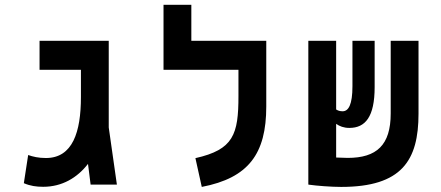

<svg xmlns="http://www.w3.org/2000/svg" viewBox="-20 -752 1798 782"><path d="M155.8 8.8C232.9 8.8 294.4 -27.8 338.4 -84.5L349.1 0H456.1L422.9 -232.9V-585.9H141.1V-467.8H309.6V-356.4C309.6 -214.4 275.9 -108.4 167 -108.4C136.7 -108.4 114.3 -113.8 94.7 -120.6L77.1 -5.9C103.5 5.4 127.9 8.8 155.8 8.8Z M1064.5 -585.9H759.3V-732.4H646V-467.8H951.2V-360.8C951.2 -204.6 931.2 -142.6 775.9 -107.9L801.8 9.3C992.2 -27.3 1064.5 -125.5 1064.5 -318.4Z M1369.6 9.3C1616.7 9.3 1684.6 -98.6 1684.6 -289.1V-585.9H1571.3V-289.6C1571.3 -161.1 1514.2 -108.9 1396 -108.9C1384.8 -108.9 1367.7 -109.4 1349.1 -110.4V-247.6C1362.8 -237.8 1380.4 -231 1402.8 -231C1467.8 -231 1505.9 -275.9 1505.9 -397V-585.9H1415.5V-400.9C1415.5 -325.7 1399.4 -298.8 1375.5 -298.8C1364.7 -298.8 1356.4 -301.3 1349.1 -306.2V-585.9H1235.8V-0.5H1236.8V0C1271 4.9 1329.6 9.3 1369.6 9.3Z"/></svg>

Font: Cascadia Code NF SemiBold
Style: Regular
Weight: 600
Monospace: yes
Designer: Aaron Bell
Foundry: Saja Typeworks
Version: Version 2404.023